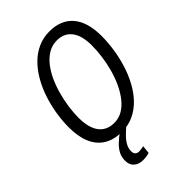

<svg xmlns="http://www.w3.org/2000/svg" viewBox="-273 -829 1152 1152"><g transform="rotate(-45 302.5 -253.0)"><path d="M262.2 9.8Q193.4 9.8 147.2 -18.6Q101.1 -46.9 77.6 -101.3Q54.2 -155.8 54.2 -233.4Q54.2 -290.5 63.7 -348.6Q73.2 -406.7 91.6 -461.9Q109.9 -517.1 137.5 -564.7Q165 -612.3 200.9 -648.2Q236.8 -684.1 281.5 -704.3Q326.2 -724.6 378.9 -724.6Q477.1 -724.6 529.3 -662.8Q581.5 -601.1 581.5 -483.9Q581.5 -431.2 573.2 -374.3Q564.9 -317.4 547.9 -262Q530.8 -206.5 504.6 -157.7Q478.5 -108.9 443.1 -71.3Q407.7 -33.7 362.5 -12Q317.4 9.8 262.2 9.8ZM266.1 -60.5Q304.7 -60.5 336.9 -79.3Q369.1 -98.1 395 -130.9Q420.9 -163.6 440.7 -205.8Q460.4 -248 473.6 -295.7Q486.8 -343.3 493.4 -391.8Q500 -440.4 500 -485.4Q500 -568.4 466.8 -611.6Q433.6 -654.8 372.6 -654.8Q333 -654.8 300 -635.5Q267.1 -616.2 240.7 -583Q214.4 -549.8 194.8 -507.3Q175.3 -464.8 162.4 -417.5Q149.4 -370.1 142.8 -323Q136.2 -275.9 136.2 -233.9Q136.2 -177.2 151.4 -138.4Q166.5 -99.6 195.6 -80.1Q224.6 -60.5 266.1 -60.5ZM231.4 219.7Q194.8 219.7 173.1 200.2Q151.4 180.7 151.4 145Q151.4 115.2 163.8 90.8Q176.3 66.4 199.5 43.9Q222.7 21.5 254.9 -1L307.6 0Q282.7 21 262 42Q241.2 63 229.2 85Q217.3 106.9 217.3 131.3Q217.3 148.4 226.3 157.2Q235.4 166 251.5 166Q260.7 166 270.5 164.3Q280.3 162.6 290 160.6L284.7 211.9Q272.9 215.8 259.3 217.8Q245.6 219.7 231.4 219.7Z"/></g></svg>

Font: Open Sans SemiCondensed
Style: Italic
Weight: 400
Width: 4
Italic angle: -12°
Designer: Monotype Design Team
Foundry: Monotype Imaging Inc.
Version: Version 3.000